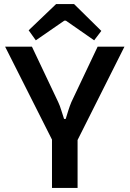

<svg xmlns="http://www.w3.org/2000/svg" viewBox="-20 -918 634 938"><path d="M588 -690 355 -226H239L5 -690H136L264 -420Q273 -401 279.5 -379Q286 -357 293 -337H301Q307 -357 314 -379Q321 -401 329 -420L457 -690ZM359 -305V0H234V-305ZM342 -898 475 -767 440 -721 302 -817H294L155 -721L120 -770L254 -898Z"/></svg>

Font: Exo 2 SemiBold
Style: Regular
Weight: 600
Designer: Natanael Gama
Foundry: Natanael Gama
Version: Version 2.010